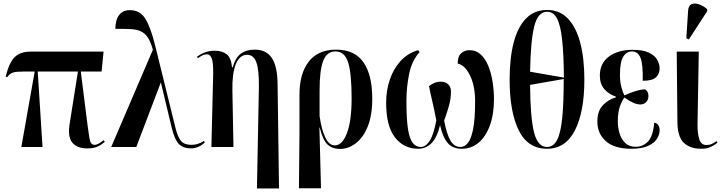

<svg xmlns="http://www.w3.org/2000/svg" viewBox="-20 -826 4054 1079"><path d="M100 0 175 -424H116Q72 -424 53.5 -418.5Q35 -413 20 -392L12 -395Q31 -474 62.5 -505Q94 -536 154 -536H562L551 -424H434L472 -123Q478 -77 482 -53Q486 -29 492.5 -20.5Q499 -12 513 -12Q521 -12 534 -18.5Q547 -25 562 -38L569 -29Q544 -8 523 0Q502 8 471 8Q412 8 385.5 -25.5Q359 -59 372 -134L418 -424H192L219 0Z M605 0 839 -546Q827 -591 810.5 -615.5Q794 -640 770.5 -650.5Q747 -661 712 -662.5Q677 -664 628 -664Q628 -687 634.5 -711Q641 -735 659 -752Q677 -769 710 -769Q766 -769 796 -722Q826 -675 852 -570L965 -112Q979 -54 998 -33Q1017 -12 1056 -12Q1076 -12 1094.5 -18.5Q1113 -25 1126 -34L1131 -26Q1117 -11 1096 -1.5Q1075 8 1054 8Q1009 8 985 -17Q961 -42 945 -108L884 -363L746 0Z M1424 233 1435 -340Q1436 -434 1420.5 -476Q1405 -518 1369 -518Q1326 -518 1305 -465Q1284 -412 1286 -316L1292 0H1168L1178 -409Q1179 -476 1169.5 -498.5Q1160 -521 1143 -521Q1122 -521 1092 -499L1087 -507Q1107 -522 1131.5 -531.5Q1156 -541 1187 -541Q1229 -541 1254 -521Q1279 -501 1284 -448H1288Q1303 -502 1333.5 -524.5Q1364 -547 1412 -547Q1476 -547 1507.5 -500.5Q1539 -454 1540 -352L1548 233Z M1660 232 1663 -78V-289Q1662 -411 1714.5 -479Q1767 -547 1869 -547Q1973 -547 2022.5 -476Q2072 -405 2072 -272Q2072 -176 2046 -113.5Q2020 -51 1978.5 -20Q1937 11 1890 11Q1848 11 1821 -13.5Q1794 -38 1777 -109H1775L1784 232ZM1861 -9Q1904 -9 1930 -78.5Q1956 -148 1956 -272Q1956 -413 1936.5 -475Q1917 -537 1865 -537Q1817 -537 1796.5 -484.5Q1776 -432 1776 -318V-174Q1787 -96 1808.5 -52.5Q1830 -9 1861 -9Z M2330 10Q2249 10 2199.5 -54Q2150 -118 2150 -249Q2150 -317 2170.5 -378Q2191 -439 2231 -483Q2271 -527 2330 -544L2338 -533Q2295 -486 2279.5 -411.5Q2264 -337 2264 -258Q2264 -159 2272.5 -103Q2281 -47 2299 -23.5Q2317 0 2345 0Q2372 0 2394.5 -34Q2417 -68 2432 -150Q2419 -217 2408 -263Q2397 -309 2391 -342Q2404 -353 2421 -360Q2438 -367 2457 -367Q2485 -367 2501 -350Q2517 -333 2514 -300Q2513 -266 2502.5 -229.5Q2492 -193 2476 -148Q2491 -70 2512 -35Q2533 0 2568 0Q2590 0 2608.5 -21.5Q2627 -43 2638.5 -98.5Q2650 -154 2650 -256Q2650 -343 2621.5 -401.5Q2593 -460 2552 -469Q2552 -509 2571.5 -526.5Q2591 -544 2618 -544Q2656 -544 2682.5 -519Q2709 -494 2725 -453.5Q2741 -413 2748.5 -364.5Q2756 -316 2756 -269Q2756 -184 2733 -121Q2710 -58 2669.5 -24Q2629 10 2575 10Q2524 10 2496 -22.5Q2468 -55 2453 -123Q2436 -52 2404.5 -21Q2373 10 2330 10Z M3054 10Q2946 10 2895 -94Q2844 -198 2844 -379Q2844 -500 2867 -587.5Q2890 -675 2936.5 -722.5Q2983 -770 3055 -770Q3124 -770 3170.5 -722.5Q3217 -675 3240.5 -587Q3264 -499 3264 -378Q3264 -197 3211 -93.5Q3158 10 3054 10ZM3149 -390Q3148 -522 3139 -603.5Q3130 -685 3110 -722.5Q3090 -760 3055 -760Q3003 -760 2982.5 -678.5Q2962 -597 2959 -423ZM3054 0Q3090 0 3110.5 -39Q3131 -78 3139.5 -162.5Q3148 -247 3148 -382L2959 -349Q2960 -170 2980.5 -85Q3001 0 3054 0Z M3527 10Q3433 10 3385 -32.5Q3337 -75 3337 -143Q3337 -201 3367 -233.5Q3397 -266 3441 -279V-283Q3400 -297 3375.5 -326Q3351 -355 3351 -401Q3351 -471 3402.5 -508.5Q3454 -546 3535 -546Q3594 -546 3627 -530Q3660 -514 3673.5 -490Q3687 -466 3687 -442Q3687 -411 3666.5 -391.5Q3646 -372 3592 -372Q3594 -465 3579.5 -501Q3565 -537 3531 -537Q3501 -537 3482.5 -507.5Q3464 -478 3464 -404Q3464 -365 3472.5 -334.5Q3481 -304 3489 -290Q3520 -304 3550 -313.5Q3580 -323 3605 -324Q3612 -320 3618 -311Q3624 -302 3624 -285Q3624 -266 3611.5 -252.5Q3599 -239 3578 -239Q3543 -239 3489 -278Q3476 -261 3464 -228.5Q3452 -196 3452 -142Q3452 -110 3461.5 -77.5Q3471 -45 3493 -23Q3515 -1 3553 -1Q3591 -1 3620 -29Q3649 -57 3657 -137Q3674 -133 3680.5 -121Q3687 -109 3687 -94Q3687 -71 3672.5 -47Q3658 -23 3623 -6.5Q3588 10 3527 10Z M3921 10Q3858 10 3823 -23.5Q3788 -57 3787 -137L3783 -536H3907L3900 -130Q3899 -81 3909 -46Q3919 -11 3950 -11Q3967 -11 3980 -17Q3993 -23 4007 -33L4012 -24Q3995 -10 3973.5 0Q3952 10 3921 10ZM3851 -604 3837 -611 3847 -766Q3849 -794 3865.5 -802Q3882 -810 3906 -802.5Q3930 -795 3954 -775V-763Z"/></svg>

Font: Noto Serif Display ExtraCondensed SemiBold
Style: Regular
Weight: 600
Width: 2
Designer: Monotype Design Team
Foundry: Monotype Imaging Inc.
Version: Version 2.009